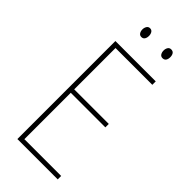

<svg xmlns="http://www.w3.org/2000/svg" viewBox="-279 -938 989 989"><g transform="rotate(45 216.0 -443.5)"><path d="M380 0H86V-714H380V-689H112V-388H364V-363H112V-25H380ZM142 -855Q142 -867 148 -877Q154 -887 166 -887Q178 -887 184 -877.5Q190 -868 190 -855Q190 -841 184 -832Q178 -823 166 -823Q154 -823 148 -832.5Q142 -842 142 -855ZM296 -855Q296 -868 302 -877.5Q308 -887 320 -887Q333 -887 339 -878Q345 -869 345 -855Q345 -841 339 -832Q333 -823 320 -823Q308 -823 302 -832.5Q296 -842 296 -855Z"/></g></svg>

Font: Noto Sans Lao Looped Condensed Thin
Style: Regular
Weight: 100
Width: 3
Designer: Mark Frömberg, Ben Mitchell
Foundry: The Fontpad Ltd
Version: Version 1.002; ttfautohint (v1.8.4.7-5d5b)